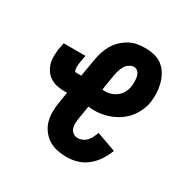

<svg xmlns="http://www.w3.org/2000/svg" viewBox="-128 -644 756 769"><g transform="rotate(30 250.0 -260.0)"><path d="M276 8Q253 8 231.5 3.5Q210 -1 192.5 -12Q175 -23 162 -40Q149 -57 143 -77.5Q137 -98 137 -120.5Q137 -143 141 -166L149 -216H139Q121 -216 104.5 -219Q88 -222 73.5 -230.5Q59 -239 49.5 -252Q40 -265 35 -280.5Q30 -296 30 -313.5Q30 -331 32 -349L38 -381H139L133 -349Q133 -345 132 -340.5Q131 -336 131 -332Q131 -328 131 -324Q131 -320 131.5 -316Q132 -312 133.5 -308Q135 -304 139 -304H164L178 -386Q181 -404 187 -422.5Q193 -441 202.5 -457.5Q212 -474 226.5 -488Q241 -502 258 -511.5Q275 -521 293.5 -524.5Q312 -528 331 -528Q353 -528 374 -523Q395 -518 411 -505.5Q427 -493 437.5 -475Q448 -457 453.5 -436.5Q459 -416 460 -394.5Q461 -373 458 -351Q453 -321 436.5 -293Q420 -265 394 -246Q368 -227 337.5 -218Q307 -209 278 -209Q271 -209 264 -209.5Q257 -210 251 -211L241 -151Q239 -139 238.5 -127Q238 -115 241.5 -104.5Q245 -94 254.5 -87Q264 -80 276 -80Q287 -80 298 -85Q309 -90 317 -99Q325 -108 330 -118.5Q335 -129 339 -140L428 -108Q419 -85 405 -63Q391 -41 370.5 -24Q350 -7 325 0.5Q300 8 276 8ZM278 -297Q292 -297 305.5 -301.5Q319 -306 331 -315.5Q343 -325 350 -338Q357 -351 359 -364Q361 -376 361 -388Q361 -400 359 -411Q357 -422 349.5 -431Q342 -440 330 -440Q319 -440 308.5 -433Q298 -426 292 -415.5Q286 -405 282.5 -394Q279 -383 277 -372L265 -298Q268 -298 271.5 -297.5Q275 -297 278 -297Z"/></g></svg>

Font: Iosevka Curly Slab Semibold
Style: Italic
Weight: 600
Italic angle: -9°
Monospace: yes
Designer: Belleve Invis
Foundry: Belleve Invis
Version: Version 22.1.2; ttfautohint (v1.8.4)